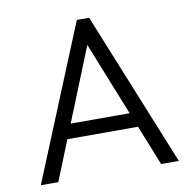

<svg xmlns="http://www.w3.org/2000/svg" viewBox="-78 -766 845 844"><g transform="rotate(-10 345.0 -344.0)"><path d="M37 0 319 -688H374L653 0H574L331 -608H360L115 0ZM166 -179V-244H526V-179Z"/></g></svg>

Font: Outfit-Light
Style: Regular
Weight: 300
Designer: Rodrigo Fuenzalida
Foundry: fragTYPE
Version: Version 1.000